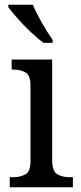

<svg xmlns="http://www.w3.org/2000/svg" viewBox="-20 -786 338 806"><path d="M21 0V-42H33Q64 -42 86 -53.5Q108 -65 108 -109V-426Q108 -470 87 -482Q66 -494 35 -494H29V-536H199V-114Q199 -67 220.5 -54.5Q242 -42 274 -42H286V0ZM163 -606Q138 -624 108 -652.5Q78 -681 52.5 -710Q27 -739 15 -756V-766H118Q132 -732 156 -690Q180 -648 201 -619V-606Z"/></svg>

Font: Noto Serif Khmer SemiCondensed
Style: Regular
Weight: 400
Width: 4
Designer: Danh Hong and the Monotype Design Team
Foundry: Monotype Imaging Inc.
Version: Version 2.004; ttfautohint (v1.8.4.7-5d5b)